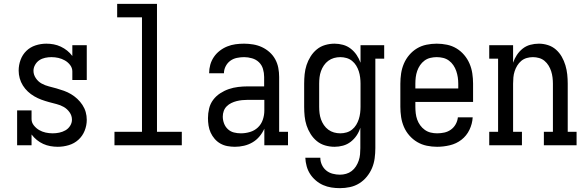

<svg xmlns="http://www.w3.org/2000/svg" viewBox="-20 -755 3040 998"><path d="M280 8Q261 8 241.5 4.5Q222 1 204.5 -7Q187 -15 171.5 -27.5Q156 -40 144 -56V0H69V-181H144V-136Q144 -118 156 -103Q168 -88 183.5 -79Q199 -70 217 -66Q235 -62 254 -62Q271 -62 288 -65.5Q305 -69 320 -77.5Q335 -86 344.5 -101Q354 -116 354 -133Q354 -154 341.5 -171.5Q329 -189 311.5 -199Q294 -209 274 -214Q254 -219 234 -224.5Q214 -230 195 -237Q176 -244 158 -254.5Q140 -265 125 -279Q110 -293 99 -310.5Q88 -328 82.5 -348Q77 -368 77 -388Q77 -417 87 -444Q97 -471 117 -490.5Q137 -510 164.5 -519Q192 -528 221 -528Q240 -528 259 -524.5Q278 -521 296 -512.5Q314 -504 329 -492Q344 -480 356 -464V-520H431V-339H356V-384Q356 -402 344.5 -417Q333 -432 317 -441Q301 -450 283.5 -454Q266 -458 247 -458Q231 -458 214.5 -454.5Q198 -451 184.5 -442Q171 -433 162.5 -418Q154 -403 154 -387Q154 -367 166 -349Q178 -331 196 -321Q214 -311 234 -306Q254 -301 273.5 -295.5Q293 -290 312.5 -283Q332 -276 349.5 -265.5Q367 -255 382 -241Q397 -227 408.5 -209.5Q420 -192 425.5 -172.5Q431 -153 431 -132Q431 -103 420 -75.5Q409 -48 387.5 -28.5Q366 -9 337.5 -0.5Q309 8 280 8Z M575 0V-70H718V-665H589V-735H796V-70H925V0Z M1201 8Q1182 8 1162.5 4.5Q1143 1 1126 -8.5Q1109 -18 1096 -33Q1083 -48 1075 -65.5Q1067 -83 1064 -102.5Q1061 -122 1061 -141Q1061 -166 1067 -191Q1073 -216 1088 -236Q1103 -256 1124.5 -270Q1146 -284 1169.5 -292Q1193 -300 1218 -303Q1243 -306 1268 -306H1353V-355Q1353 -376 1347 -396.5Q1341 -417 1326 -431.5Q1311 -446 1290 -452Q1269 -458 1249 -458Q1230 -458 1211 -454Q1192 -450 1177 -439Q1162 -428 1153 -410.5Q1144 -393 1144 -374H1067Q1067 -397 1073 -418.5Q1079 -440 1091.5 -458.5Q1104 -477 1122 -491Q1140 -505 1161 -513.5Q1182 -522 1204 -525Q1226 -528 1249 -528Q1272 -528 1296 -524Q1320 -520 1341.5 -510Q1363 -500 1381 -484Q1399 -468 1410.5 -447Q1422 -426 1426.5 -402.5Q1431 -379 1431 -355V-70H1477V0H1354V-86Q1344 -64 1328.5 -45.5Q1313 -27 1292.5 -15Q1272 -3 1248.5 2.5Q1225 8 1201 8ZM1232 -62Q1256 -62 1279.5 -69Q1303 -76 1320.5 -92.5Q1338 -109 1346 -132.5Q1354 -156 1354 -180V-236H1268Q1253 -236 1238.5 -234.5Q1224 -233 1210 -229.5Q1196 -226 1182.5 -219.5Q1169 -213 1158.5 -202.5Q1148 -192 1143 -178Q1138 -164 1138 -149Q1138 -131 1144.5 -113.5Q1151 -96 1164.5 -83.5Q1178 -71 1195.5 -66.5Q1213 -62 1232 -62Z M1747 223Q1724 223 1702 219.5Q1680 216 1659.5 207Q1639 198 1621.5 183Q1604 168 1592 149.5Q1580 131 1574 109Q1568 87 1567 65H1645Q1645 84 1653 101.5Q1661 119 1675.5 131Q1690 143 1709 148Q1728 153 1747 153Q1763 153 1779 148.5Q1795 144 1808 134Q1821 124 1830 110Q1839 96 1844.5 80Q1850 64 1851.5 47.5Q1853 31 1853 15V-91Q1846 -69 1833.5 -50.5Q1821 -32 1803 -18Q1785 -4 1763 2Q1741 8 1719 8Q1694 8 1670 1Q1646 -6 1627 -21.5Q1608 -37 1594.5 -58.5Q1581 -80 1573.5 -103Q1566 -126 1563.5 -150.5Q1561 -175 1561 -200V-320Q1561 -345 1563.5 -369.5Q1566 -394 1573.5 -417Q1581 -440 1594.5 -461.5Q1608 -483 1627 -498.5Q1646 -514 1670 -521Q1694 -528 1719 -528Q1741 -528 1763 -522Q1785 -516 1803 -502Q1821 -488 1833.5 -469.5Q1846 -451 1854 -429V-520H1977V-450H1931V15Q1931 41 1927.5 67.5Q1924 94 1914 118Q1904 142 1887 163Q1870 184 1847.5 198Q1825 212 1799 217.5Q1773 223 1747 223ZM1749 -62Q1765 -62 1781 -66.5Q1797 -71 1810 -81.5Q1823 -92 1831.5 -106Q1840 -120 1845 -135.5Q1850 -151 1852 -167.5Q1854 -184 1854 -200V-320Q1854 -336 1852 -352.5Q1850 -369 1845 -384.5Q1840 -400 1831.5 -414Q1823 -428 1810 -438.5Q1797 -449 1781 -453.5Q1765 -458 1749 -458Q1732 -458 1716 -453.5Q1700 -449 1686.5 -439Q1673 -429 1663.5 -415Q1654 -401 1648.5 -385.5Q1643 -370 1641 -353.5Q1639 -337 1639 -320V-200Q1639 -183 1641 -166.5Q1643 -150 1648.5 -134.5Q1654 -119 1663.5 -105Q1673 -91 1686.5 -81Q1700 -71 1716 -66.5Q1732 -62 1749 -62Z M2252 8Q2225 8 2198.5 2.5Q2172 -3 2149 -16.5Q2126 -30 2108 -50.5Q2090 -71 2079.5 -95.5Q2069 -120 2065 -146.5Q2061 -173 2061 -200V-320Q2061 -347 2065 -373.5Q2069 -400 2079.5 -424.5Q2090 -449 2107.5 -469.5Q2125 -490 2147.5 -503.5Q2170 -517 2196.5 -522.5Q2223 -528 2250 -528Q2277 -528 2303.5 -522.5Q2330 -517 2352.5 -503.5Q2375 -490 2392.5 -469.5Q2410 -449 2420.5 -424.5Q2431 -400 2435 -373.5Q2439 -347 2439 -320V-225H2139V-200Q2139 -183 2141 -166Q2143 -149 2148.5 -133.5Q2154 -118 2164 -104Q2174 -90 2188 -80Q2202 -70 2218.5 -66Q2235 -62 2252 -62Q2271 -62 2289.5 -66Q2308 -70 2323.5 -81Q2339 -92 2348.5 -109Q2358 -126 2360 -145H2437Q2435 -111 2420 -80Q2405 -49 2378.5 -28.5Q2352 -8 2318.5 0Q2285 8 2252 8ZM2362 -295V-320Q2362 -337 2359.5 -353.5Q2357 -370 2351.5 -386Q2346 -402 2336.5 -416Q2327 -430 2313.5 -440Q2300 -450 2283.5 -454Q2267 -458 2250 -458Q2233 -458 2216.5 -454Q2200 -450 2186.5 -440Q2173 -430 2163.5 -416Q2154 -402 2148.5 -386Q2143 -370 2141 -353.5Q2139 -337 2139 -320V-295Z M2523 0V-70H2569V-450H2523V-520H2647V-429Q2654 -450 2666.5 -469Q2679 -488 2696.5 -502Q2714 -516 2736 -522Q2758 -528 2781 -528Q2805 -528 2828.5 -520.5Q2852 -513 2870 -497Q2888 -481 2900 -460Q2912 -439 2919 -415.5Q2926 -392 2928.5 -368Q2931 -344 2931 -320V-70H2977V0H2807V-70H2854V-320Q2854 -336 2852 -352.5Q2850 -369 2845 -384.5Q2840 -400 2831.5 -414Q2823 -428 2810.5 -438.5Q2798 -449 2782 -453.5Q2766 -458 2750 -458Q2734 -458 2718 -453.5Q2702 -449 2689.5 -438.5Q2677 -428 2668.5 -414Q2660 -400 2655 -384.5Q2650 -369 2648.5 -352.5Q2647 -336 2647 -320V-70H2693V0Z"/></svg>

Font: Iosevka Curly Slab
Style: Regular
Weight: 400
Monospace: yes
Designer: Belleve Invis
Foundry: Belleve Invis
Version: Version 22.1.2; ttfautohint (v1.8.4)